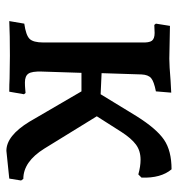

<svg xmlns="http://www.w3.org/2000/svg" viewBox="2 -548 557 601"><g transform="rotate(90 280.5 -247.5)"><path d="M545 -35 539 2 452 11Q405 11 361 -61L266 -224H208L204 -100Q203 -69 210.5 -58Q218 -47 238 -47Q249 -47 259.5 -48Q270 -49 271 -49L275 -44L267 2Q244 2 226 1L154 0Q88 0 46 2L54 -45Q90 -50 101.5 -61.5Q113 -73 113 -105V-411Q114 -436 107.5 -444.5Q101 -453 83 -453L58 -452L54 -457L61 -501L164 -499Q185 -499 233 -503L270 -505L266 -457Q235 -451 224.5 -442Q214 -433 213 -412L209 -287L275 -284L344 -397Q383 -459 417.5 -482.5Q452 -506 510 -506Q538 -473 536 -412L526 -402Q501 -409 480 -409Q452 -409 432.5 -394.5Q413 -380 393 -349L344 -272L445 -108Q486 -42 540 -42Z"/></g></svg>

Font: Alegreya SC Medium
Style: Regular
Weight: 500
Designer: Juan Pablo del Peral
Foundry: Huerta Tipografica
Version: Version 2.007; ttfautohint (v1.6)